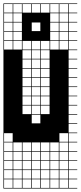

<svg xmlns="http://www.w3.org/2000/svg" viewBox="-20 -827 469 1115"><path d="M325 -803.6V-753.6H375V-803.6ZM271.4 -700H321.4V-750H271.4ZM325 -700H375V-750H325ZM217.9 -700H267.9V-750H217.9ZM164.3 -700H214.3V-750H164.3ZM110.7 -700H160.7V-750H110.7ZM57.1 -700H107.1V-750H57.1ZM3.6 -700H53.6V-750H3.6ZM325 -646.4H375V-696.4H325ZM271.4 -646.4H321.4V-696.4H271.4ZM217.9 -646.4H267.9V-696.4H217.9ZM164.3 -646.4H214.3V-696.4H164.3ZM110.7 -646.4H160.7V-696.4H110.7ZM57.1 -646.4H107.1V-696.4H57.1ZM3.6 -646.4H53.6V-696.4H3.6ZM325 -592.9H375V-642.9H325ZM271.4 -592.9H321.4V-642.9H271.4ZM217.9 -592.9H267.9V-642.9H217.9ZM164.3 -592.9H214.3V-642.9H164.3ZM110.7 -592.9H160.7V-642.9H110.7ZM57.1 -592.9H107.1V-642.9H57.1ZM3.6 -592.9H53.6V-642.9H3.6ZM325 -539.3H375V-589.3H325ZM271.4 -539.3H321.4V-589.3H271.4ZM217.9 -539.3H267.9V-589.3H217.9ZM164.3 -539.3H214.3V-589.3H164.3ZM110.7 -539.3H160.7V-589.3H110.7ZM57.1 -539.3H107.1V-589.3H57.1ZM3.6 -539.3H53.6V-589.3H3.6ZM110.7 -485.7H160.7V-535.7H110.7ZM217.9 -485.7H267.9V-535.7H217.9ZM164.3 -485.7H214.3V-535.7H164.3ZM164.3 -432.1H214.3V-482.1H164.3ZM217.9 -432.1H267.9V-482.1H217.9ZM110.7 -432.1H160.7V-482.1H110.7ZM164.3 -378.6H214.3V-428.6H164.3ZM217.9 -378.6H267.9V-428.6H217.9ZM110.7 -378.6H160.7V-428.6H110.7ZM110.7 -325H160.7V-375H110.7ZM217.9 -325H267.9V-375H217.9ZM164.3 -325H214.3V-375H164.3ZM217.9 -271.4H267.9V-321.4H217.9ZM110.7 -271.4H160.7V-321.4H110.7ZM164.3 -271.4H214.3V-321.4H164.3ZM110.7 -217.9H160.7V-267.9H110.7ZM217.9 -217.9H267.9V-267.9H217.9ZM164.3 -217.9H214.3V-267.9H164.3ZM217.9 -164.3H267.9V-214.3H217.9ZM110.7 -164.3H160.7V-214.3H110.7ZM164.3 -164.3H214.3V-214.3H164.3ZM164.3 -110.7H214.3V-160.7H164.3ZM3.6 -3.6H53.6V-53.6H3.6ZM325 -3.6H375V-53.6H325ZM164.3 50H214.3V0H164.3ZM3.6 50H53.6V0H3.6ZM271.4 50H321.4V0H271.4ZM325 50H375V0H325ZM57.1 50H107.1V0H57.1ZM217.9 50H267.9V0H217.9ZM110.7 50H160.7V0H110.7ZM164.3 103.6H214.3V53.6H164.3ZM271.4 103.6H321.4V53.6H271.4ZM3.6 103.6H53.6V53.6H3.6ZM325 103.6H375V53.6H325ZM57.1 103.6H107.1V53.6H57.1ZM217.9 103.6H267.9V53.6H217.9ZM110.7 103.6H160.7V53.6H110.7ZM110.7 157.1H160.7V107.1H110.7ZM164.3 157.1H214.3V107.1H164.3ZM271.4 157.1H321.4V107.1H271.4ZM217.9 157.1H267.9V107.1H217.9ZM57.1 157.1H107.1V107.1H57.1ZM325 157.1H375V107.1H325ZM3.6 157.1H53.6V107.1H3.6ZM164.3 210.7H214.3V160.7H164.3ZM217.9 210.7H267.9V160.7H217.9ZM110.7 210.7H160.7V160.7H110.7ZM271.4 210.7H321.4V160.7H271.4ZM57.1 210.7H107.1V160.7H57.1ZM325 210.7H375V160.7H325ZM3.6 210.7H53.6V160.7H3.6ZM164.3 264.3H214.3V214.3H164.3ZM3.6 264.3H53.6V214.3H3.6ZM217.9 264.3H267.9V214.3H217.9ZM110.7 264.3H160.7V214.3H110.7ZM271.4 264.3H321.4V214.3H271.4ZM325 264.3H375V214.3H325ZM57.1 264.3H107.1V214.3H57.1ZM271.4 -803.6V-753.6H321.4V-803.6ZM217.9 -803.6V-753.6H267.9V-803.6ZM164.3 -803.6V-753.6H214.3V-803.6ZM110.7 -803.6V-753.6H160.7V-803.6ZM57.1 -803.6V-753.6H107.1V-803.6ZM3.6 -803.6V-753.6H53.6V-803.6ZM428.6 -803.6H378.6V-753.6H428.6V-750H378.6V-700H428.6V-696.4H378.6V-646.4H428.6V-642.9H378.6V-592.9H428.6V-589.3H378.6V-539.3H428.6V-535.7H378.6V-485.7H428.6V-482.1H378.6V-432.1H428.6V-428.6H378.6V-378.6H428.6V-375H378.6V-325H428.6V-321.4H378.6V-271.4H428.6V-267.9H378.6V-217.9H428.6V-214.3H378.6V-164.3H428.6V-160.7H378.6V-110.7H428.6V-107.1H378.6V-57.1H428.6V-53.6H378.6V-3.6H428.6V0H378.6V50H428.6V53.6H378.6V103.6H428.6V107.1H378.6V157.1H428.6V160.7H378.6V210.7H428.6V214.3H378.6V264.3H428.6V267.9H0V-807.1H428.6ZM107.1 -642.9H160.7V-589.3H107.1ZM160.7 -642.9H214.3V-589.3H160.7ZM160.7 -750H214.3V-696.4H160.7ZM107.1 -750H160.7V-696.4H107.1ZM214.3 -750H267.9V-696.4H214.3ZM214.3 -696.4H267.9V-642.9H214.3ZM214.3 -642.9H267.9V-589.3H214.3ZM107.1 -696.4H160.7V-642.9H107.1Z"/></svg>

Font: Jersey 10 Charted
Style: Regular
Weight: 400
Designer: Sarah Cadigan-Fried
Version: Version 1.000; ttfautohint (v1.8.4.7-5d5b)